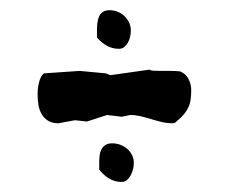

<svg xmlns="http://www.w3.org/2000/svg" viewBox="-20 -432 444 374"><path d="M53.2 -249Q53.2 -252.4 53.7 -258.3Q54.2 -264.2 55.7 -270.3Q57.1 -276.4 59.6 -281.5Q62 -286.6 65.9 -289.1L135.3 -293.9L186 -289.1L195.3 -285.6L271.5 -296.4Q273.4 -294.4 279.8 -294.2Q286.1 -293.9 293.5 -293.9Q302.2 -293.9 311.8 -293.9Q321.3 -293.9 330.6 -293Q341.8 -288.6 347.2 -278.1Q352.5 -267.6 352.5 -256.8Q352.5 -246.1 351.3 -237.8Q350.1 -229.5 346.7 -222.4Q343.3 -215.3 337.9 -209Q332.5 -202.6 323.7 -195.3Q321.8 -192.9 319.8 -192.4Q317.9 -191.9 315.9 -191.9Q305.7 -191.9 295.2 -194.3Q284.7 -196.8 274.4 -200Q264.2 -203.1 253.9 -205.6Q243.7 -208 233.9 -208L217.3 -204.6L188.5 -208L149.4 -195.3L126 -197.8L93.8 -191.9Q81.5 -191.9 73.7 -196.8Q65.9 -201.7 61.3 -209.5Q56.6 -217.3 54.9 -227.5Q53.2 -237.8 53.2 -249ZM168.9 -375Q168.9 -380.9 169.7 -387.5Q170.4 -394 172.9 -399.7Q175.3 -405.3 180.2 -408.7Q185.1 -412.1 193.4 -412.1Q202.1 -412.1 209.7 -408.9Q217.3 -405.8 222.9 -400.1Q228.5 -394.5 231.7 -387.5Q234.9 -380.4 234.9 -372.6Q234.9 -367.2 233.6 -361.1Q232.4 -355 229.5 -349.6Q226.6 -344.2 222.2 -340.6Q217.8 -336.9 211.9 -336.9Q198.7 -336.9 188 -343Q177.2 -349.1 168.9 -358.9ZM173.3 -117.2Q173.3 -123 174.1 -129.4Q174.8 -135.7 177.5 -140.9Q180.2 -146 185.1 -149.4Q189.9 -152.8 198.7 -152.8Q207 -152.8 214.6 -149.9Q222.2 -147 228 -141.8Q233.9 -136.7 237.3 -129.6Q240.7 -122.6 240.7 -114.7Q240.7 -109.4 239.3 -103Q237.8 -96.7 234.9 -91.1Q231.9 -85.4 227.5 -81.5Q223.1 -77.6 217.3 -77.6Q203.6 -77.6 192.9 -84Q182.1 -90.3 173.3 -101.6Z"/></svg>

Font: IM FELL English
Style: Regular
Weight: 400
Designer: Igino Marini
Foundry: Igino Marini
Version: 3.00